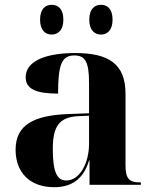

<svg xmlns="http://www.w3.org/2000/svg" viewBox="-20 -770 639 800"><path d="M401 -626C426 -626 449 -643 449 -688C449 -734 426 -750 401 -750C375 -750 352 -734 352 -688C352 -643 375 -626 401 -626ZM195 -626C221 -626 244 -643 244 -688C244 -734 221 -750 195 -750C170 -750 147 -734 147 -688C147 -643 170 -626 195 -626ZM205 10C269 10 325 -15 351 -101H353V0H567V-10H563C518 -10 503 -26 503 -81V-379C503 -504 433 -549 293 -549C180 -549 87 -520 87 -448C87 -398 133 -380 222 -380C222 -501 237 -539 290 -539C335 -539 351 -512 351 -425V-298L269 -295C119 -290 45 -249 45 -146C45 -51 105 10 205 10ZM256 -18C218 -18 200 -52 200 -149C200 -243 226 -282 306 -286L351 -288V-171C351 -93 314 -18 256 -18Z"/></svg>

Font: Noto Serif Display
Style: Bold
Weight: 700
Designer: Monotype Design Team
Foundry: Monotype Imaging Inc.
Version: Version 2.009